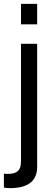

<svg xmlns="http://www.w3.org/2000/svg" viewBox="-38 -749 280 987"><path d="M70 -524H153V109Q153 213 25 218H10L-8 217L-18 215V144L1 145H2Q54 145 65 113Q70 98 70 76ZM153 -729V-624H70V-729Z"/></svg>

Font: Ekushey Amar Bangla
Style: Regular
Weight: 400
Designer: Al Mamun Sumon
Foundry: Al Mamun Sumon
Version: Version 1.0